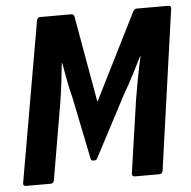

<svg xmlns="http://www.w3.org/2000/svg" viewBox="-49 -704 749 753"><g transform="rotate(-5 325.5 -327.5)"><path d="M24 0Q11 0 13 -12L123 -643Q126 -655 136 -655H258Q270 -655 271 -643L331 -304L501 -643Q507 -655 516 -655H640Q653 -655 651 -643L562 -12Q560 0 549 0H452Q440 0 441 -12L483 -301Q489 -338 497.5 -383Q506 -428 515 -467H513Q496 -434 478 -398Q460 -362 440 -329L311 -84Q308 -76 299 -76H296Q286 -76 285 -84L235 -329Q226 -362 219.5 -398Q213 -434 207 -467H205Q201 -428 196 -386.5Q191 -345 184 -303L134 -12Q131 0 121 0Z"/></g></svg>

Font: Sofia Sans Condensed ExtraBold
Style: Italic
Weight: 800
Italic angle: -9°
Version: Version 4.100